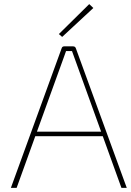

<svg xmlns="http://www.w3.org/2000/svg" viewBox="-20 -916 639 936"><path d="M267 -750 415 -896 435 -877 283 -736ZM152 -252 61 0H33L281 -682Q284 -690 293 -690H336Q347 -690 350 -680L598 0H572L481 -252ZM331 -667H302Q299 -658 292 -639L160 -274H473Z"/></svg>

Font: Taylor Sans Thin
Style: Regular
Weight: 100
Italic angle: -8°
Designer: Natanael Gama
Version: Version 1.001 September 8, 2015